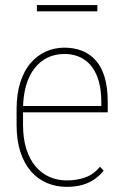

<svg xmlns="http://www.w3.org/2000/svg" viewBox="-20 -726 492 757"><path d="M242.7 10.7Q201.2 10.7 165.3 -4.4Q129.4 -19.5 102.5 -50Q75.7 -80.6 60.5 -126.7Q45.4 -172.9 45.4 -234.4V-293.9Q45.4 -355.5 60.1 -401.4Q74.7 -447.3 100.8 -477.5Q127 -507.8 161.1 -522.9Q195.3 -538.1 233.9 -538.1Q272 -538.1 303.2 -525.9Q334.5 -513.7 357.4 -488Q380.4 -462.4 392.6 -421.4Q404.8 -380.4 404.8 -322.3V-283.2H62V-308.1H379.4V-322.8Q379.4 -385.7 361.6 -428.2Q343.8 -470.7 311 -491.9Q278.3 -513.2 233.9 -513.2Q197.3 -513.2 167.5 -498.8Q137.7 -484.4 116 -456.5Q94.2 -428.7 82.5 -387.7Q70.8 -346.7 70.8 -293.9V-234.4Q70.8 -180.2 83.7 -138.9Q96.7 -97.7 120.1 -70.1Q143.6 -42.5 175 -28.6Q206.5 -14.6 243.2 -14.6Q281.2 -14.6 314.5 -25.9Q347.7 -37.1 374.5 -68.4L388.7 -53.2Q374 -34.7 353.5 -20Q333 -5.4 305.7 2.7Q278.3 10.7 242.7 10.7ZM363.8 -706.1V-681.2H125.5V-706.1Z"/></svg>

Font: Roboto Condensed Thin
Style: Regular
Weight: 250
Width: 3
Designer: Christian Robertson
Foundry: Google
Version: Version 3.009; 2024